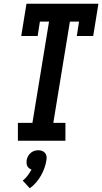

<svg xmlns="http://www.w3.org/2000/svg" viewBox="-20 -755 548 1030"><path d="M76 0V-96H154L243 -639H194L182 -562H94L122 -735H508L480 -562H392L404 -639H355L266 -96H331V0ZM140 255 102 214Q117 202 128.5 186.5Q140 171 149 155Q142 152 136 147.5Q130 143 126.5 136Q123 129 122.5 120.5Q122 112 123 104Q125 93 130.5 83Q136 73 144.5 65.5Q153 58 163.5 54.5Q174 51 185 51Q196 51 205.5 54.5Q215 58 221.5 65.5Q228 73 229.5 83Q231 93 229 104Q226 125 218.5 146Q211 167 200 186.5Q189 206 174 223.5Q159 241 140 255Z"/></svg>

Font: Iosevka Curly Slab
Style: Bold Italic
Weight: 700
Italic angle: -9°
Monospace: yes
Designer: Belleve Invis
Foundry: Belleve Invis
Version: Version 22.1.2; ttfautohint (v1.8.4)